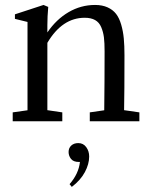

<svg xmlns="http://www.w3.org/2000/svg" viewBox="-20 -480 601 760"><path d="M30.3 0V-35.2L88.9 -43.5V-393.1L39.1 -405.3V-423.3L152.3 -460.4L170.9 -452.6Q167.5 -414.1 167.5 -379.9V-351.6Q202.6 -403.3 251.5 -431.9Q300.3 -460.4 356.4 -460.4Q384.8 -460.4 405.8 -450.9Q426.8 -441.4 439.5 -425Q452.1 -408.7 459.7 -382.6Q467.3 -356.4 470 -327.9Q472.7 -299.3 472.7 -261.2Q472.7 -115.2 471.2 -43.9L531.7 -35.2V0H335.4V-35.2L392.6 -43.5Q394 -158.2 394 -276.9Q394 -310.1 391.4 -331.8Q388.7 -353.5 380.6 -372.6Q372.6 -391.6 356.4 -400.6Q340.3 -409.7 315.4 -409.7Q226.1 -409.7 167.5 -310.5V-43.9L226.6 -35.2V0ZM264.2 259.8 255.4 249Q291.5 207.5 296.4 161.1H292.5Q270.5 161.1 261 148.9Q251.5 136.7 251.5 121.6Q251.5 106 262 96.2Q272.5 86.4 290 86.4Q309.6 86.4 321.3 102.3Q333 118.2 333 139.6Q333 169.4 315.9 201.4Q298.8 233.4 264.2 259.8Z"/></svg>

Font: Elstob 8pt
Style: Regular
Weight: 400
Designer: Peter S. Baker
Version: Version 1.015